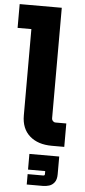

<svg xmlns="http://www.w3.org/2000/svg" viewBox="-77 -764 450 1013"><g transform="rotate(5 148.0 -257.5)"><path d="M219 0Q145 0 101.5 -38.5Q58 -77 58 -147V-671L125 -604H-15V-730H208V-144Q208 -136 214 -130Q220 -124 228 -124H285V0ZM105 215V160H188Q196 160 196 152V136H105V53H263V147Q263 175 251.5 190Q240 205 223.5 210Q207 215 191 215Z"/></g></svg>

Font: SUSE ExtraBold
Style: Regular
Weight: 800
Designer: Rene Bieder
Foundry: SUSE
Version: Version 1.000